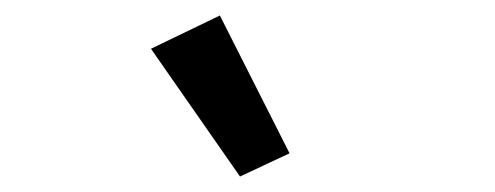

<svg xmlns="http://www.w3.org/2000/svg" viewBox="-20 -811 640 248"><path d="M290 -583 175 -748 264 -791 354 -613Z"/></svg>

Font: Anuphan Medium
Style: Regular
Weight: 500
Designer: Mike Abbink, Paul van der Laan, Pieter van Rosmalen, Mint Tantisuwanna
Foundry: Bold Monday; Cadson Demak
Version: Version 3.002;hotconv 1.0.109;makeotfexe 2.5.65596